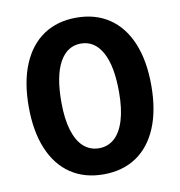

<svg xmlns="http://www.w3.org/2000/svg" viewBox="-81 -792 823 877"><g transform="rotate(-10 330.0 -353.5)"><path d="M45.9 -353.5Q45.9 -468.3 80.1 -549.8Q114.3 -631.3 178 -674.1Q241.7 -716.8 330.1 -716.8Q418 -716.8 481.9 -674.1Q545.9 -631.3 580.1 -549.6Q614.3 -467.8 614.3 -353.5Q614.3 -238.3 580.1 -156.7Q545.9 -75.2 482.2 -32.7Q418.5 9.8 330.1 9.8Q241.7 9.8 178 -33Q114.3 -75.7 80.1 -157.2Q45.9 -238.8 45.9 -353.5ZM463.9 -348.6Q463.9 -470.2 428.7 -533.4Q393.6 -596.7 330.1 -596.7Q266.6 -596.7 231.4 -533.4Q196.3 -470.2 196.3 -348.6Q196.3 -270.5 212.6 -217.3Q229 -164.1 259 -137.7Q289.1 -111.3 330.1 -111.3Q371.1 -111.3 401.1 -137.7Q431.2 -164.1 447.5 -217.3Q463.9 -270.5 463.9 -348.6Z"/></g></svg>

Font: Pretendard Std
Style: Bold
Weight: 700
Designer: Base glyphs from Inter by Rasmus Andersson; Hangeul glyphs from Noto Sans CJK(Source Han Sans) by Jang Soo-young and Kan
Foundry: Kil Hyung-jin
Version: Version 1.309